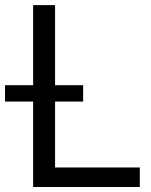

<svg xmlns="http://www.w3.org/2000/svg" viewBox="-68 -748 603 768"><path d="M64.5 0V-727.5H152.3V-78.1H491.2V0ZM-47.9 -341.8V-407.2H264.6V-341.8Z"/></svg>

Font: Inter Tight
Style: Regular
Weight: 400
Designer: Rasmus Andersson
Foundry: rsms
Version: Version 3.002